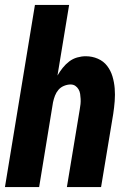

<svg xmlns="http://www.w3.org/2000/svg" viewBox="-20 -755 540 775"><path d="M0 0 121 -735H259L212 -450Q221 -466 233 -481Q245 -496 259.5 -507Q274 -518 291.5 -523Q309 -528 326 -528Q352 -528 375 -518Q398 -508 412.5 -489Q427 -470 434 -446.5Q441 -423 443 -398Q445 -373 443 -347Q441 -321 437 -295L388 0H250L302 -314Q304 -325 305 -335Q306 -345 305.5 -355.5Q305 -366 303.5 -376Q302 -386 297 -394.5Q292 -403 284 -408.5Q276 -414 265 -414Q252 -414 238.5 -408.5Q225 -403 216 -392.5Q207 -382 202 -369Q197 -356 194 -342L138 0Z"/></svg>

Font: Iosevka Term Curly Heavy
Style: Italic
Weight: 900
Italic angle: -9°
Designer: Belleve Invis
Foundry: Belleve Invis
Version: Version 32.3.0